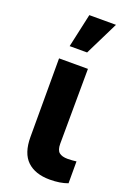

<svg xmlns="http://www.w3.org/2000/svg" viewBox="-148 -818 600 879"><g transform="rotate(20 152.0 -379.0)"><path d="M206.1 -530.3 204.1 -165Q204.1 -134.3 217.8 -122.8Q231.4 -111.3 259.8 -111.3Q271.5 -111.3 282.5 -112.3Q293.5 -113.3 301.8 -114.3V-7.8Q265.1 5.9 214.8 5.9Q143.6 5.9 104.5 -31.2Q65.4 -68.4 65.4 -147.5V-530.3ZM127.9 -763.7H257.8L176.8 -599.6H91.8Z"/></g></svg>

Font: Pretendard GOV
Style: Bold
Weight: 700
Designer: Base glyphs from Inter by Rasmus Andersson; Hangeul glyphs from Noto Sans CJK(Source Han Sans) by Jang Soo-young and Kan
Foundry: Kil Hyung-jin
Version: Version 1.309